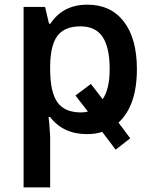

<svg xmlns="http://www.w3.org/2000/svg" viewBox="-20 -570 663 830"><path d="M356 9.8Q253.4 9.8 196.8 -64H189.9L193.4 -30.8L196.8 20V240.2H82V-540H174.8L191.9 -467.8H198.2Q252 -549.8 357.9 -549.8Q459 -549.8 515.4 -476.6Q571.8 -403.3 571.8 -271Q571.8 -113.3 492.2 -40L543 27.8L480 77.1L421.9 0Q393.1 9.8 356 9.8ZM328.1 -456.1Q260.7 -456.1 229.7 -417Q198.7 -377.9 196.8 -288.1V-271Q196.8 -172.4 228 -128.2Q259.3 -84 330.1 -84Q349.1 -84 359.9 -87.9L306.2 -157.2L373 -207L423.8 -141.1Q454.1 -184.6 454.1 -272Q454.1 -364.7 423.6 -410.4Q393.1 -456.1 328.1 -456.1Z"/></svg>

Font: JBL Sans
Style: Semibold
Weight: 600
Version: Version 1.10